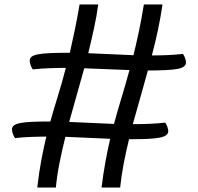

<svg xmlns="http://www.w3.org/2000/svg" viewBox="-20 -829 892 866"><path d="M277 -523Q263 -523 244.5 -522.5Q226 -522 206 -521.5Q186 -521 165.5 -519.5Q145 -518 128 -516Q123 -522 118.5 -534Q114 -546 114 -556Q114 -566 122.5 -573Q131 -580 151.5 -584Q172 -588 207 -589.5Q242 -591 295 -591Q306 -639 317 -692Q328 -745 339 -809H423Q416 -756 404 -701Q392 -646 378 -589Q432 -587 482 -584.5Q532 -582 582 -580Q594 -629 606 -685Q618 -741 629 -809H713Q705 -754 693 -696.5Q681 -639 665 -579Q701 -579 737 -580.5Q773 -582 805 -586Q810 -580 814.5 -568Q819 -556 819 -548Q819 -525 780 -518Q741 -511 647 -511Q630 -450 613 -389.5Q596 -329 579 -269Q617 -269 654.5 -270.5Q692 -272 725 -276Q730 -270 734.5 -258Q739 -246 739 -238Q739 -227 729.5 -219.5Q720 -212 699 -208Q678 -204 644.5 -202.5Q611 -201 562 -201Q548 -144 537.5 -89Q527 -34 522 17H438Q446 -48 456 -101.5Q466 -155 477 -203Q425 -205 374.5 -207.5Q324 -210 275 -212Q260 -152 248.5 -94.5Q237 -37 232 17H148Q156 -52 166.5 -107.5Q177 -163 189 -213Q175 -213 157.5 -212.5Q140 -212 121 -211.5Q102 -211 83 -209.5Q64 -208 48 -206Q43 -212 38.5 -224Q34 -236 34 -246Q34 -256 42.5 -263Q51 -270 71 -274Q91 -278 124 -279.5Q157 -281 207 -281Q224 -341 242 -399Q260 -457 277 -523ZM292 -279Q345 -277 395 -274.5Q445 -272 494 -270Q511 -332 528.5 -389.5Q546 -447 564 -513Q512 -515 461 -517Q410 -519 360 -521Z"/></svg>

Font: Milonga
Style: Regular
Weight: 400
Designer: Pablo Impallari, Brenda Gallo, Rodrigo Fuenzalida
Foundry: Pablo Impallari, Brenda Gallo, Rodrigo Fuenzalida
Version: Version 1.000; ttfautohint (v0.93) -l 8 -r 50 -G 200 -x 14 -